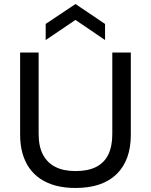

<svg xmlns="http://www.w3.org/2000/svg" viewBox="-20 -921 750 954"><path d="M355 13Q301 13 257.5 1.5Q214 -10 180.5 -32.5Q147 -55 125 -87Q103 -119 91.5 -160Q80 -201 80 -251V-660H172V-255Q172 -194 193 -153.5Q214 -113 254.5 -92Q295 -71 355 -71Q417 -71 457.5 -91.5Q498 -112 518 -153Q538 -194 538 -255V-660H630V-251Q630 -125 559.5 -56Q489 13 355 13ZM207 -722V-802L355 -901L502 -802V-722L355 -822Z"/></svg>

Font: Bricolage Grotesque 17pt
Style: Regular
Weight: 400
Version: Version 1.001;gftools[0.9.33.dev8+g029e19f]